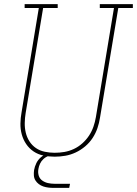

<svg xmlns="http://www.w3.org/2000/svg" viewBox="-20 -755 667 935"><path d="M246 8Q218 8 191.5 2.5Q165 -3 143.5 -17.5Q122 -32 107.5 -53.5Q93 -75 86 -100.5Q79 -126 79.5 -153.5Q80 -181 85 -208L169 -716H100V-735H261V-716H190L105 -205Q101 -181 100.5 -156.5Q100 -132 105.5 -109Q111 -86 123.5 -66.5Q136 -47 155 -34Q174 -21 198 -16Q222 -11 246 -11Q270 -11 293.5 -15Q317 -19 339.5 -29.5Q362 -40 381 -57Q400 -74 413.5 -94.5Q427 -115 435 -138Q443 -161 447 -185L535 -716H466V-735H627V-716H556L467 -182Q463 -156 454.5 -131Q446 -106 431 -83Q416 -60 394.5 -42Q373 -24 348.5 -12.5Q324 -1 298 3.5Q272 8 246 8Q246 8 246 8Q246 8 246 8ZM242 160Q229 160 216 158.5Q203 157 191 153Q179 149 169 141.5Q159 134 152.5 123.5Q146 113 145 100Q144 87 146 73Q149 56 157 39.5Q165 23 179 11Q193 -1 210.5 -6Q228 -11 246 -11L244 0Q230 0 216.5 4.5Q203 9 192 19Q181 29 175 42Q169 55 167 68Q164 85 168.5 100Q173 115 185.5 124Q198 133 213.5 136.5Q229 140 246 140H321L317 160Z"/></svg>

Font: Iosevka Curly Slab ThExObl
Style: Regular
Weight: 100
Width: 7
Italic angle: -9°
Monospace: yes
Designer: Belleve Invis
Foundry: Belleve Invis
Version: Version 11.1.0; ttfautohint (v1.8.3)